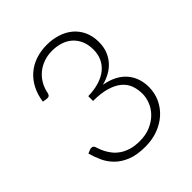

<svg xmlns="http://www.w3.org/2000/svg" viewBox="-199 -843 979 979"><g transform="rotate(-45 290.0 -354.0)"><path d="M297 -715.5Q337.5 -715.5 373.5 -704.2Q409.5 -693 436.8 -670.5Q464 -648 479.8 -614.5Q495.5 -581 495.5 -537Q495.5 -502.5 484.8 -474.8Q474 -447 455.2 -426Q436.5 -405 411 -390.8Q385.5 -376.5 355.5 -369Q433.5 -354.5 473.5 -308.8Q513.5 -263 513.5 -194.5Q513.5 -151 496 -113.8Q478.5 -76.5 448 -49.5Q417.5 -22.5 376 -7.2Q334.5 8 286 8Q225.5 8 185.2 -8.2Q145 -24.5 119 -50.5Q93 -76.5 78.5 -108.8Q64 -141 55 -173L74 -181Q82 -184.5 90.8 -183Q99.5 -181.5 103.5 -171.5Q106 -165.5 110.2 -152.8Q114.5 -140 122.5 -124.5Q130.5 -109 143.2 -92.8Q156 -76.5 175.2 -63Q194.5 -49.5 221.5 -41Q248.5 -32.5 285.5 -32.5Q330.5 -32.5 364.2 -47.5Q398 -62.5 420.8 -85.8Q443.5 -109 454.8 -137.8Q466 -166.5 466 -193.5Q466 -226 455.8 -254Q445.5 -282 421.5 -302.2Q397.5 -322.5 358.2 -334.2Q319 -346 261.5 -346V-380.5Q307.5 -381.5 342.5 -392.8Q377.5 -404 401 -423.5Q424.5 -443 436.5 -470Q448.5 -497 448.5 -529.5Q448.5 -567 436 -594.5Q423.5 -622 402.5 -640Q381.5 -658 353.5 -666.5Q325.5 -675 295 -675Q261.5 -675 233 -664.8Q204.5 -654.5 182.8 -636.2Q161 -618 146.5 -592.8Q132 -567.5 126.5 -537.5Q123.5 -526.5 118 -523Q112.5 -519.5 102.5 -520.5L78 -524.5Q84.5 -570 103 -605.5Q121.5 -641 150 -665.5Q178.5 -690 216 -702.8Q253.5 -715.5 297 -715.5Z"/></g></svg>

Font: Lato Light
Style: Regular
Weight: 300
Designer: Lukasz Dziedzic
Foundry: tyPoland Lukasz Dziedzic
Version: Version 2.007; 2014-02-27